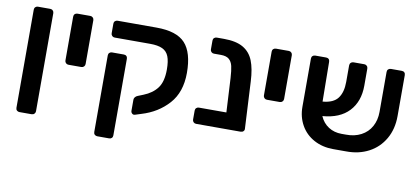

<svg xmlns="http://www.w3.org/2000/svg" viewBox="-70 -816 2713 1247"><g transform="rotate(10 1286.5 -192.0)"><path d="M76 117.5C80.7 121.8 86.3 124 93 124H173C180.3 124 186.3 121.7 191 117C195.7 112.3 198 106.7 198 100V-547C198 -553.7 195.7 -559.3 191 -564C186.3 -568.7 180.3 -571 173 -571H93C86.3 -571 80.7 -568.8 76 -564.5C71.3 -560.2 69 -554.3 69 -547V100C69 107.3 71.3 113.2 76 117.5Z M336 -241C340.7 -236.3 346.3 -234 353 -234H438C444.7 -234 450.3 -236.3 455 -241C459.7 -245.7 462 -251.3 462 -258V-547C462 -553.7 459.7 -559.3 455 -564C450.3 -568.7 444.7 -571 438 -571H353C346.3 -571 340.7 -568.8 336 -564.5C331.3 -560.2 329 -554.3 329 -547V-258C329 -251.3 331.3 -245.7 336 -241Z M816 7C821.3 11.7 827.3 13 834 11L875 -2C946.3 -23.3 1005 -59.7 1051 -111C1097 -162.3 1120 -230.3 1120 -315C1120 -404.3 1101.3 -469.3 1064 -510C1026.7 -550.7 963.7 -571 875 -571H618C611.3 -571 605.7 -568.8 601 -564.5C596.3 -560.2 594 -554.7 594 -548V-484C594 -477.3 596.3 -471.7 601 -467C605.7 -462.3 611.3 -460 618 -460H852C886.7 -460 913.8 -455.3 933.5 -446C953.2 -436.7 967.2 -421.5 975.5 -400.5C983.8 -379.5 988 -350.7 988 -314C988 -260.7 977.5 -220 956.5 -192C935.5 -164 905.7 -142.3 867 -127L832 -113C824.7 -110.3 818.8 -106.3 814.5 -101C810.2 -95.7 808 -90 808 -84V-11C808 -3.7 810.7 2.3 816 7ZM601 184.5C605.7 188.8 611.3 191 618 191H696C703.3 191 709.2 188.8 713.5 184.5C717.8 180.2 720 174.3 720 167V-338C720 -345.3 717.8 -351.2 713.5 -355.5C709.2 -359.8 703.3 -362 696 -362H618C611.3 -362 605.7 -359.8 601 -355.5C596.3 -351.2 594 -345.3 594 -338V167C594 174.3 596.3 180.2 601 184.5Z M1548 -7C1552.7 -11.7 1554.7 -17.3 1554 -24L1538 -333C1535.3 -388.3 1527 -433.5 1513 -468.5C1499 -503.5 1476.5 -530 1445.5 -548C1414.5 -566 1372.3 -575 1319 -575H1271C1264.3 -575 1258.7 -572.8 1254 -568.5C1249.3 -564.2 1247 -558.3 1247 -551V-493C1247 -486.3 1249.3 -480.7 1254 -476C1258.7 -471.3 1264.3 -469 1271 -469H1317C1341 -469 1359 -463.8 1371 -453.5C1383 -443.2 1391.2 -428.7 1395.5 -410C1399.8 -391.3 1403 -365.3 1405 -332L1417 -107H1236C1229.3 -107 1223.7 -104.8 1219 -100.5C1214.3 -96.2 1212 -90.3 1212 -83V-24C1212 -17.3 1214.3 -11.7 1219 -7C1223.7 -2.3 1229.3 0 1236 0H1445H1530C1537.3 0 1543.3 -2.3 1548 -7Z M1645 -241C1649.7 -236.3 1655.3 -234 1662 -234H1747C1753.7 -234 1759.3 -236.3 1764 -241C1768.7 -245.7 1771 -251.3 1771 -258V-547C1771 -553.7 1768.7 -559.3 1764 -564C1759.3 -568.7 1753.7 -571 1747 -571H1662C1655.3 -571 1649.7 -568.8 1645 -564.5C1640.3 -560.2 1638 -554.3 1638 -547V-258C1638 -251.3 1640.3 -245.7 1645 -241Z M2509.5 -564.5C2505.2 -568.8 2499.3 -571 2492 -571H2420C2413.3 -571 2407.7 -568.8 2403 -564.5C2398.3 -560.2 2396 -554.3 2396 -547V-283C2396 -247 2388.3 -215 2373 -187C2357.7 -159 2335.5 -137.3 2306.5 -122C2277.5 -106.7 2244 -99.3 2206 -100H2178C2145.3 -100 2116.5 -108 2091.5 -124C2066.5 -140 2047.7 -162.7 2035 -192C2111 -198 2169 -222.3 2209 -265C2249 -307.7 2269 -364 2269 -434V-546C2269 -553.3 2266.7 -559.3 2262 -564C2257.3 -568.7 2251.7 -571 2245 -571H2173C2166.3 -571 2160.7 -568.7 2156 -564C2151.3 -559.3 2149 -553.3 2149 -546V-437C2149 -391.7 2139.3 -356 2120 -330C2100.7 -304 2067.3 -289 2020 -285L2017 -547C2017 -554.3 2014.8 -560.2 2010.5 -564.5C2006.2 -568.8 2000.3 -571 1993 -571H1921C1914.3 -571 1908.7 -568.8 1904 -564.5C1899.3 -560.2 1897 -554.3 1897 -547V-229C1897 -184.3 1907.2 -144 1927.5 -108C1947.8 -72 1976.7 -43.8 2014 -23.5C2051.3 -3.2 2094 7 2142 7H2227C2282.3 7.7 2331.8 -3.5 2375.5 -26.5C2419.2 -49.5 2453.5 -82.7 2478.5 -126C2503.5 -169.3 2516 -219.7 2516 -277V-547C2516 -554.3 2513.8 -560.2 2509.5 -564.5Z"/></g></svg>

Font: Rubik
Style: Regular
Weight: 500
Designer: Hubert & Fischer
Foundry: Hubert & Fischer
Version: Version 1.100